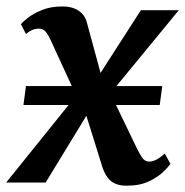

<svg xmlns="http://www.w3.org/2000/svg" viewBox="-44 -580 588 610"><path d="M358 10Q337 10 322.2 3.5Q307.5 -3 298 -15.8Q288.5 -28.5 282 -47L215 -261.5L256.5 -255L101 0H-24.5L229.5 -315.5L218.5 -232L116.5 -453.5Q110 -468 101.8 -478.5Q93.5 -489 80.5 -489Q67 -489 56.8 -484Q46.5 -479 38.5 -472L22.5 -503Q27.5 -510 44.8 -523.5Q62 -537 89.5 -548.2Q117 -559.5 154 -559.5Q175.5 -559.5 191.2 -553.5Q207 -547.5 217.5 -536Q228 -524.5 232 -508.5L288.5 -300.5L248.5 -306.5L403.5 -547.5H524L274.5 -244L285.5 -327.5L389.5 -111.5Q398.5 -93 407.2 -79.8Q416 -66.5 430 -66.5Q439.5 -66.5 451.2 -72Q463 -77.5 479.5 -92L497.5 -59.5Q492 -51 475.2 -34.5Q458.5 -18 429.5 -4Q400.5 10 358 10ZM30.5 -246.5 38.5 -306.5H471.5L463.5 -246.5Z"/></svg>

Font: Merriweather 36pt SemiBold
Style: Italic
Weight: 600
Italic angle: -7.8°
Version: Version 2.101